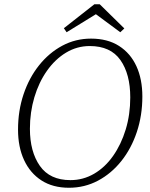

<svg xmlns="http://www.w3.org/2000/svg" viewBox="-20 -870 705 905"><path d="M312 -21Q372 -21 423.5 -51Q475 -81 513 -135Q551 -189 572.5 -259.5Q594 -330 594 -411Q594 -521 547.5 -587Q501 -653 403 -653Q343 -653 291.5 -622Q240 -591 201.5 -536.5Q163 -482 142 -411.5Q121 -341 121 -263Q121 -155 168 -88Q215 -21 312 -21ZM305 15Q229 15 175.5 -19.5Q122 -54 93.5 -115.5Q65 -177 65 -259Q65 -348 91 -425.5Q117 -503 164 -562Q211 -621 273.5 -654.5Q336 -688 409 -688Q487 -688 541 -653.5Q595 -619 623 -558Q651 -497 651 -415Q651 -326 625 -248Q599 -170 552 -111Q505 -52 442 -18.5Q379 15 305 15ZM450 -850 566 -736 547 -718 432 -803 294 -718 281 -737 425 -850Z"/></svg>

Font: Source Serif 4 SmText Light
Style: Italic
Weight: 300
Italic angle: -12°
Designer: Frank Grießhammer
Foundry: Adobe
Version: Version 4.005;hotconv 1.1.0;makeotfexe 2.6.0